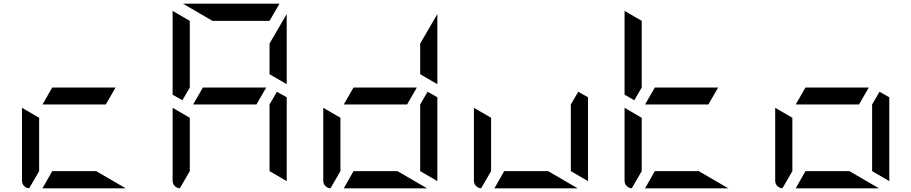

<svg xmlns="http://www.w3.org/2000/svg" viewBox="-20 -1020 4936 1040"><path d="M210 -454 263 -546H606L553 -454ZM661 0H210L263 -93H501ZM138 0Q122 -1 110.5 -12.5Q99 -24 99 -41V-436L192 -382V-93Z M1026 -454 1079 -546H1422L1369 -454ZM1533 -564 1440 -618V-784L1533 -944ZM1008 -546 968 -477 915 -507V-959V-961L1008 -907ZM1131 -907 971 -1000H1492H1494L1440 -907ZM954 0Q938 -1 926.5 -12.5Q915 -24 915 -41V-436L1008 -382V-93ZM1533 -493V-41V-39L1440 -93V-454L1480 -523Z M1842 -454 1895 -546H2238L2185 -454ZM2349 -564 2256 -618V-784L2349 -944ZM2293 0H1842L1895 -93H2133ZM1770 0Q1754 -1 1742.5 -12.5Q1731 -24 1731 -41V-436L1824 -382V-93ZM2349 -493V-41V-39L2256 -93V-454L2296 -523Z M3109 0H2658L2711 -93H2949ZM2586 0Q2570 -1 2558.5 -12.5Q2547 -24 2547 -41V-436L2640 -382V-93ZM3165 -493V-41V-39L3072 -93V-454L3112 -523Z M3474 -454 3527 -546H3870L3817 -454ZM3456 -546 3416 -477 3363 -507V-959V-961L3456 -907ZM3925 0H3474L3527 -93H3765ZM3402 0Q3386 -1 3374.5 -12.5Q3363 -24 3363 -41V-436L3456 -382V-93Z M4290 -454 4343 -546H4686L4633 -454ZM4741 0H4290L4343 -93H4581ZM4218 0Q4202 -1 4190.5 -12.5Q4179 -24 4179 -41V-436L4272 -382V-93ZM4797 -493V-41V-39L4704 -93V-454L4744 -523Z"/></svg>

Font: DSEG7 Modern Mini
Style: Regular
Weight: 400
Designer: Keshikan(Twitter:@keshinomi_88pro)
Version: Version 0.46